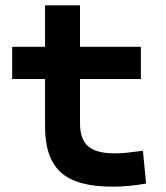

<svg xmlns="http://www.w3.org/2000/svg" viewBox="-20 -694 626 724"><path d="M402.8 9.8Q269.2 9.8 209.5 -43.9Q149.9 -97.7 149.9 -215.8V-283.2H281.7V-228.5Q281.7 -169.3 312.2 -142.5Q342.7 -115.7 412.6 -115.7Q435.1 -115.7 460.6 -118.4Q486.2 -121.1 519 -125.5L530.8 -2Q498.5 3.9 467.9 6.8Q437.3 9.8 402.8 9.8ZM149.9 -252.4V-673.8H281.7V-252.4ZM25.9 -396V-517.6H511.2V-396Z"/></svg>

Font: Cascadia Mono
Style: Regular
Weight: 400
Monospace: yes
Designer: Aaron Bell
Foundry: Saja Typeworks
Version: Version 2404.023